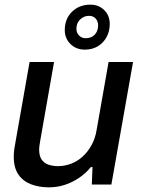

<svg xmlns="http://www.w3.org/2000/svg" viewBox="-20 -792 612 824"><path d="M190 12Q148 12 113.5 -1Q79 -14 59 -43Q39 -72 39 -120Q39 -136 41.5 -153.5Q44 -171 48 -191L107 -526H212L154 -196Q152 -183 150 -171.5Q148 -160 148 -150Q148 -123 158.5 -107.5Q169 -92 187.5 -85.5Q206 -79 229 -79Q257 -79 284 -89Q311 -99 333.5 -119Q356 -139 372.5 -168.5Q389 -198 395 -236L446 -526H551L458 0H374L377 -75H370Q348 -48 319 -28.5Q290 -9 257.5 1.5Q225 12 190 12ZM344 -579Q307 -579 282.5 -603Q258 -627 258 -663Q258 -711 289 -741.5Q320 -772 368 -772Q404 -772 427.5 -748.5Q451 -725 451 -689Q451 -658 437.5 -633Q424 -608 400 -593.5Q376 -579 344 -579ZM347 -628Q364 -628 376 -635Q388 -642 394.5 -654.5Q401 -667 401 -683Q401 -701 390.5 -712.5Q380 -724 362 -724Q347 -724 334.5 -716.5Q322 -709 315 -697Q308 -685 308 -668Q308 -651 319.5 -639.5Q331 -628 347 -628Z"/></svg>

Font: Archivo SemiBold Medium
Style: Italic
Weight: 500
Italic angle: -10°
Version: Version 2.001